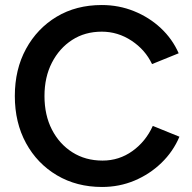

<svg xmlns="http://www.w3.org/2000/svg" viewBox="-20 -732 763 764"><path d="M386 12Q285 12 206.5 -34.5Q128 -81 83.5 -162.5Q39 -244 39 -350Q39 -456 83.5 -537.5Q128 -619 205.5 -665.5Q283 -712 385 -712Q453 -712 513.5 -687.5Q574 -663 620 -620Q666 -577 691 -520L585 -477Q558 -534 503.5 -570Q449 -606 385 -606Q318 -606 267 -573Q216 -540 186.5 -482.5Q157 -425 157 -350Q157 -274 186.5 -216.5Q216 -159 268 -126Q320 -93 388 -93Q454 -93 507 -131Q560 -169 588 -231L694 -188Q669 -129 622.5 -84Q576 -39 515.5 -13.5Q455 12 386 12Z"/></svg>

Font: Figtree SemiBold
Style: Regular
Weight: 600
Designer: Erik Kennedy
Foundry: Erik Kennedy
Version: Version 2.001; ttfautohint (v1.8.4.7-5d5b);gftools[0.9.27]